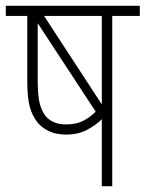

<svg xmlns="http://www.w3.org/2000/svg" viewBox="-20 -642 502 662"><path d="M462 -622V-587H367V0H331V-231Q310 -210 279.5 -194Q249 -178 208 -178Q175 -178 150.5 -189Q126 -200 109 -220Q91 -243 82.5 -274.5Q74 -306 74 -364V-587H0V-622ZM331 -587H132L331 -282ZM138 -241Q162 -213 208 -213Q242 -213 266 -225Q290 -237 310 -257L110 -562V-368Q110 -312 117 -285Q124 -258 138 -241Z"/></svg>

Font: Noto Sans Condensed ExtraLight
Style: Italic
Weight: 200
Width: 3
Italic angle: -12°
Designer: Monotype Design Team
Foundry: Monotype Imaging Inc.
Version: Version 2.013; ttfautohint (v1.8.4.7-5d5b)